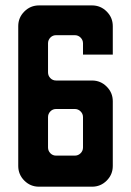

<svg xmlns="http://www.w3.org/2000/svg" viewBox="-20 -704 494 724"><path d="M293 -498V-540.5Q293 -553.2 283.9 -562.3Q274.9 -571.3 262.2 -571.3H191.4Q178.7 -571.3 169.9 -562.3Q161.1 -553.2 161.1 -540.5V-431.2Q161.1 -418.5 169.9 -409.4Q178.7 -400.4 191.4 -400.4H327.1Q359.4 -400.4 382.3 -377.4Q405.3 -354.5 405.3 -322.3V-78.1Q405.3 -45.9 382.3 -22.9Q359.4 0 327.1 0H127Q94.7 0 71.8 -22.9Q48.8 -45.9 48.8 -78.1V-605.5Q48.8 -637.7 71.8 -660.6Q94.7 -683.6 127 -683.6H327.1Q359.4 -683.6 382.3 -660.6Q405.3 -637.7 405.3 -605.5V-498ZM191.4 -293Q178.7 -293 169.9 -283.9Q161.1 -274.9 161.1 -262.2V-147.9Q161.1 -135.3 169.9 -126.2Q178.7 -117.2 191.4 -117.2H262.2Q274.9 -117.2 283.9 -126.2Q293 -135.3 293 -147.9V-262.2Q293 -274.9 283.9 -283.9Q274.9 -293 262.2 -293Z"/></svg>

Font: California Gothic
Style: Regular
Weight: 400
Version: Version 2.2;